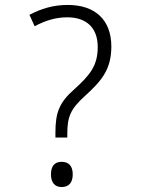

<svg xmlns="http://www.w3.org/2000/svg" viewBox="-20 -744 570 776"><path d="M204 -208V-188H252V-203C252 -272 265 -303 322 -355C388 -415 430 -461 430 -556C430 -665 363 -724 254 -724C194 -724 147 -709 99 -684L120 -638C162 -660 203 -674 252 -674C328 -674 375 -633 375 -554C375 -478 343 -440 280 -383C220 -330 204 -290 204 -208ZM229 12C258 12 274 -6 274 -39C274 -73 258 -90 229 -90C200 -90 186 -72 186 -39C186 -7 201 12 229 12Z"/></svg>

Font: Noto Sans Mono Condensed Light
Style: Regular
Weight: 300
Width: 3
Designer: Monotype Design Team
Foundry: Monotype Imaging Inc.
Version: Version 2.014